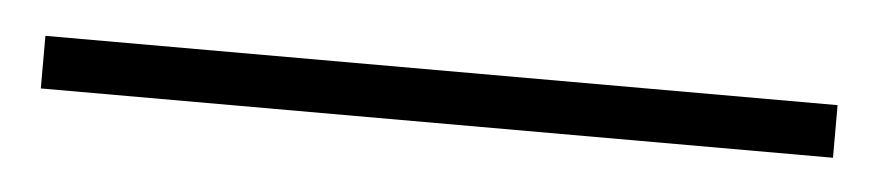

<svg xmlns="http://www.w3.org/2000/svg" viewBox="-22 -44 549 120"><g transform="rotate(5 252.5 16.5)"><path d="M4 33V0H501V33Z"/></g></svg>

Font: MuliDisplayVN ExtraLight
Style: Regular
Weight: 200
Designer: Vernon Adams
Foundry: Vernon Adams
Version: Version 2.100